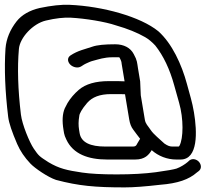

<svg xmlns="http://www.w3.org/2000/svg" viewBox="-20 -673 912 813"><path d="M658.3 109.4C732.7 103.7 780 87 813.9 57.1L821.6 51.3C834.7 41.1 832.4 23.5 822.5 12.4C813.1 1.8 796.3 -3.5 783.4 5.4L782.8 5.7L774.6 13.1C763.6 22.5 745.2 34.3 727.7 40.7C716.5 44.4 686.1 49.9 639.8 56.2C594.1 62.3 538.9 65.5 474.1 65.5C411.1 65.5 362.1 62.8 328 57.7C263.6 48.1 230.8 41.1 185 13.7C146.7 -11.1 144.6 -11.9 122.6 -44.2C105.2 -69.8 73.6 -145.5 68.5 -188.4C55.9 -293.9 53.1 -386.3 60 -465.6C64.1 -513.6 119.3 -573 174 -585.9C215.5 -595.8 251 -599.6 280 -598.1C340.8 -594.8 425 -581.3 471 -565.5L471.5 -565.4L472 -565.2C520.3 -551.4 561.1 -534.8 594.5 -515.7C608 -508 623 -495.9 637.5 -480.2C671.7 -437.1 698.8 -380.6 717.8 -311.2C724.6 -286.1 731.4 -261.8 738.3 -238.2C757.9 -170.3 756.7 -87 740.1 -56.2C738.2 -52.6 737 -52.5 735.3 -52.5H709.3C699.8 -52.5 690.5 -55.2 676.2 -65.1C656.2 -84.3 630.6 -103.6 618 -122.7C605.7 -141.5 596.5 -147.4 593.2 -167L576.1 -269.4L573.5 -328.4L564.1 -385C560.5 -406.3 561.7 -416.4 546.5 -443.6C532.7 -470.8 504.2 -485.5 467.7 -485.5C423.7 -485.5 391.6 -482.6 370.2 -475.1C339.1 -464.4 310.1 -459.2 278.2 -438.1C261.8 -426.7 267.5 -408.3 279.1 -398C289.9 -388.3 309.9 -382.4 324.9 -392.6C333 -398.1 339.6 -401.9 343.9 -403.8L358.4 -410.3C362.7 -412.3 367.8 -414 373.6 -415.5C398.3 -421.8 420.5 -430.5 456.9 -430.5H481.5C483.2 -430.5 484.1 -430.4 485.4 -430.2C489.1 -424.6 495.2 -411.2 494.9 -405.1L494.9 -404L507.5 -328.6C498.3 -329.2 488.3 -329.5 479.1 -329.5H440.7C385.7 -329.5 342.4 -317.5 313.2 -292.2C294 -275.6 278.3 -257.1 266 -236.8L265.8 -236.5L254.6 -214.9L254.4 -214.6C244.1 -190.7 242.7 -160.2 248.9 -123L251.2 -109C252.5 -101.3 256 -92.3 261 -81.9C289.7 -20.5 353.8 2.5 433.6 2.5H552.4C593.9 2.5 610.1 -17.3 622.3 -37.2C650.2 -12.2 687.6 2.5 726.4 2.5H744.4C819.5 2.5 815.1 -115.1 801.3 -197.2C797.7 -218.5 793.1 -239 788.2 -256.9C784 -271.8 778.5 -292 771.6 -317.3C749.4 -400 708.3 -489.1 650.5 -540.6C575.2 -602.1 415.6 -646.5 274.5 -652.6C239.6 -654.1 198 -649.5 147.9 -639.1C105.8 -629.3 71.9 -610.2 50.2 -582.5C22.7 -547.3 6.7 -509 3.3 -467.9C-2.4 -382.8 1.5 -286.3 14.7 -177.7C17.9 -151.9 30.7 -114.4 52.7 -63.3C65.4 -33.9 84.2 -6.1 108.8 19.7C128.2 40.1 183.6 77.6 216.5 88.5L217.1 88.7L217.7 88.9C313.2 114.2 382.8 120.5 508.1 120.5C545 120.5 594.6 116.8 658.3 109.4ZM317.2 -109 314.9 -123C311.8 -141.4 312 -160.6 315.5 -180.6L315.7 -181.2L315.7 -181.9C316 -191 326 -210.4 348.7 -236.9C370.3 -261.9 402.9 -274.5 449.9 -274.5H488.3C496 -274.5 501.1 -274.4 509.5 -273.9C509.5 -273.2 509.8 -271.2 510 -270L527.2 -167C530.1 -149.7 535.3 -135.2 544.5 -123.6C555.8 -109.4 560.8 -100.4 573.3 -85.4L560.6 -64.2L560.4 -63.6C556.6 -54.9 551.8 -52.5 543.3 -52.5H424.5C364.2 -52.5 323.9 -69 317.2 -109Z"/></svg>

Font: MewTooHand
Style: BdWideLta
Weight: 400
Designer: Mew Too, Robert Jablonski
Version: Version 0.77